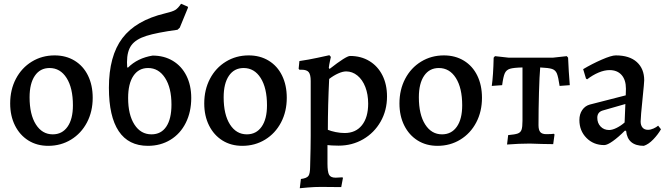

<svg xmlns="http://www.w3.org/2000/svg" viewBox="-20 -762 3529 1019"><path d="M34 -213Q34 -286 64.5 -344Q95 -402 149 -435Q203 -468 270 -468Q330 -468 376 -440Q422 -412 447 -361Q472 -310 472 -243Q472 -170 441.5 -112Q411 -54 357 -21Q303 12 236 12Q176 12 130.5 -16.5Q85 -45 59.5 -96Q34 -147 34 -213ZM367 -203Q367 -295 333.5 -348Q300 -401 243 -401Q193 -401 165 -360Q137 -319 137 -246Q137 -154 170.5 -101.5Q204 -49 260 -49Q310 -49 338.5 -89.5Q367 -130 367 -203Z M995 -242Q995 -168 966 -110Q937 -52 884.5 -20Q832 12 765 12Q662 12 610 -66Q558 -144 558 -296Q558 -465 629.5 -559.5Q701 -654 856 -691Q895 -700 910 -709Q925 -718 941 -742L976 -727L978 -722L934 -615L922 -604Q812 -589 756.5 -571.5Q701 -554 677.5 -522Q654 -490 654 -432Q654 -414 655 -405L659 -403Q710 -454 790 -467Q851 -467 897.5 -439Q944 -411 969.5 -360Q995 -309 995 -242ZM890 -207Q890 -296 856 -348.5Q822 -401 766 -401Q716 -401 688 -359.5Q660 -318 660 -242Q660 -153 693.5 -101Q727 -49 784 -49Q835 -49 862.5 -90Q890 -131 890 -207Z M1064 -213Q1064 -286 1094.5 -344Q1125 -402 1179 -435Q1233 -468 1300 -468Q1360 -468 1406 -440Q1452 -412 1477 -361Q1502 -310 1502 -243Q1502 -170 1471.5 -112Q1441 -54 1387 -21Q1333 12 1266 12Q1206 12 1160.5 -16.5Q1115 -45 1089.5 -96Q1064 -147 1064 -213ZM1397 -203Q1397 -295 1363.5 -348Q1330 -401 1273 -401Q1223 -401 1195 -360Q1167 -319 1167 -246Q1167 -154 1200.5 -101.5Q1234 -49 1290 -49Q1340 -49 1368.5 -89.5Q1397 -130 1397 -203Z M1577 188Q1608 184 1617 171.5Q1626 159 1626 120Q1629 15 1629 -41V-332Q1629 -366 1618.5 -379Q1608 -392 1581 -392H1569L1565 -397L1569 -438Q1618 -445 1666 -455.5Q1714 -466 1728 -469L1736 -460Q1735 -455 1731 -437Q1727 -419 1725 -402L1729 -396Q1817 -465 1838 -465Q1896 -465 1940.5 -438Q1985 -411 2009.5 -362.5Q2034 -314 2034 -250Q2034 -176 2000 -116.5Q1966 -57 1907.5 -23Q1849 11 1777 11Q1759 11 1741.5 10Q1724 9 1718 8V106Q1718 150 1726.5 165.5Q1735 181 1761 181Q1771 181 1781 180Q1791 179 1798 179L1800 183L1791 231L1684 230Q1648 230 1614.5 233Q1581 236 1571 237ZM1934 -212Q1934 -261 1919 -300Q1904 -339 1877 -361Q1850 -383 1817 -383Q1799 -383 1774.5 -372Q1750 -361 1727 -343Q1720 -201 1720 -73Q1737 -66 1761.5 -61Q1786 -56 1809 -56Q1868 -56 1901 -97.5Q1934 -139 1934 -212Z M2100 -213Q2100 -286 2130.5 -344Q2161 -402 2215 -435Q2269 -468 2336 -468Q2396 -468 2442 -440Q2488 -412 2513 -361Q2538 -310 2538 -243Q2538 -170 2507.5 -112Q2477 -54 2423 -21Q2369 12 2302 12Q2242 12 2196.5 -16.5Q2151 -45 2125.5 -96Q2100 -147 2100 -213ZM2433 -203Q2433 -295 2399.5 -348Q2366 -401 2309 -401Q2259 -401 2231 -360Q2203 -319 2203 -246Q2203 -154 2236.5 -101.5Q2270 -49 2326 -49Q2376 -49 2404.5 -89.5Q2433 -130 2433 -203Z M2677 -45Q2713 -48 2728 -53.5Q2743 -59 2748 -73.5Q2753 -88 2753 -121V-404Q2706 -403 2686.5 -397Q2667 -391 2659 -373Q2651 -355 2645 -310L2590 -306Q2598 -362 2600 -456L2607 -464L2679 -456H2915L2988 -464L2995 -456Q2998 -383 3004 -310L2950 -306Q2943 -354 2935.5 -372Q2928 -390 2910 -396Q2892 -402 2847 -404Q2843 -359 2840.5 -270.5Q2838 -182 2838 -98Q2838 -72 2847.5 -61Q2857 -50 2879 -50Q2908 -50 2920 -52L2923 -48L2916 3L2856 2L2792 0Q2736 0 2671 5Z M3303 -67 3297 -69Q3262 -34 3232.5 -13Q3203 8 3187 8Q3130 8 3092.5 -30Q3055 -68 3055 -125Q3055 -156 3070 -178Q3085 -200 3110 -207L3301 -256L3302 -291Q3302 -338 3279 -364Q3256 -390 3215 -390Q3188 -390 3157 -377Q3126 -364 3096 -341L3090 -345L3075 -395Q3122 -423 3173.5 -445.5Q3225 -468 3248 -468Q3321 -468 3360 -432.5Q3399 -397 3399 -336Q3399 -324 3391 -246Q3380 -140 3380 -117Q3380 -97 3390 -85Q3400 -73 3419 -73Q3433 -73 3448.5 -80Q3464 -87 3473 -95L3488 -76Q3472 -48 3447 -22Q3422 4 3397 12Q3311 12 3303 -67ZM3295 -112 3299 -210 3177 -175Q3150 -166 3150 -137Q3150 -109 3167.5 -90.5Q3185 -72 3213 -72Q3230 -72 3253 -83.5Q3276 -95 3295 -112Z"/></svg>

Font: Alegreya Medium
Style: Regular
Weight: 500
Designer: Juan Pablo del Peral
Foundry: Huerta Tipografica
Version: Version 2.007; ttfautohint (v1.6)